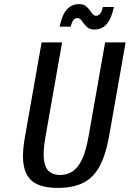

<svg xmlns="http://www.w3.org/2000/svg" viewBox="-20 -907 633 937"><path d="M263 10Q192 10 151 -13.5Q110 -37 97.5 -92Q85 -147 102 -240L183 -700H283L202 -240Q189 -167 194.5 -126.5Q200 -86 220.5 -69.5Q241 -53 274 -53Q306 -53 332.5 -69.5Q359 -86 379 -126.5Q399 -167 412 -240L493 -700H593L512 -240Q495 -147 464 -92Q433 -37 383.5 -13.5Q334 10 263 10ZM440 -763Q416 -763 402 -777.5Q388 -792 379 -805.5Q370 -819 357 -819Q335 -819 325 -777H271Q283 -835 306.5 -861Q330 -887 367 -887Q385 -887 397 -878.5Q409 -870 417 -858.5Q425 -847 432.5 -838.5Q440 -830 448 -830Q473 -830 482 -873H536Q523 -814 500 -788.5Q477 -763 440 -763Z"/></svg>

Font: Cuprum Medium
Style: Italic
Weight: 500
Italic angle: -10°
Version: Version 3.000